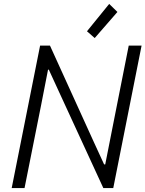

<svg xmlns="http://www.w3.org/2000/svg" viewBox="-20 -950 735 970"><path d="M39.1 0 182.6 -719.7H232.4L455.6 -229L505.9 -119.6H511.7L547.9 -303.2L630.4 -719.7H695.3L552.2 0H502L277.3 -487.8L226.6 -598.1H222.7L188 -420.4L104 0ZM458.5 -757.8 419.4 -792 531.7 -930.2 573.2 -889.6Z"/></svg>

Font: Reddit Sans Light
Style: Italic
Weight: 300
Italic angle: -11.25°
Designer: Stephen Hutchings
Version: Version 1.013